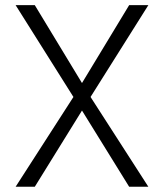

<svg xmlns="http://www.w3.org/2000/svg" viewBox="-20 -713 626 733"><path d="M473.1 0H546.4L325.7 -342.8L546.4 -693.4H473.1L293 -396L112.8 -693.4H39.6L260.3 -342.8L39.6 0H112.8L293 -291Z"/></svg>

Font: Cascadia Mono Light
Style: Regular
Weight: 300
Monospace: yes
Designer: Aaron Bell
Foundry: Saja Typeworks
Version: Version 2404.023